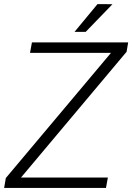

<svg xmlns="http://www.w3.org/2000/svg" viewBox="-29 -918 646 938"><path d="M73.7 -50.8H498L488.8 0H-8.8L-0.5 -48.3L513.2 -659.7H117.7L127 -710.9H597.2L589.4 -665ZM447.3 -897.9 520.5 -897.5 389.6 -762.2H335Z"/></svg>

Font: RobotoInd Light
Style: Italic
Weight: 300
Italic angle: -12°
Designer: Google
Version: Version 2.001151; 2014